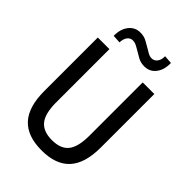

<svg xmlns="http://www.w3.org/2000/svg" viewBox="-262 -1023 1146 1146"><g transform="rotate(45 310.5 -450.5)"><path d="M311 9Q190 9 131 -55.5Q72 -120 72 -253V-705H170V-256Q170 -161 204 -119.5Q238 -78 311 -78Q385 -78 418 -119.5Q451 -161 451 -256V-705H549V-253Q549 -120 490 -55.5Q431 9 311 9ZM184 -776 132 -779Q131 -835 158.5 -870.5Q186 -906 231 -906Q262 -906 284.5 -893.5Q307 -881 324 -871Q340 -861 355.5 -852.5Q371 -844 387 -844Q409 -844 422.5 -862.5Q436 -881 435 -910L488 -906Q490 -851 463 -815Q436 -779 389 -779Q359 -779 335.5 -792Q312 -805 298 -814Q283 -823 266 -832Q249 -841 233 -841Q211 -841 198 -823.5Q185 -806 184 -776Z"/></g></svg>

Font: Nunito Sans 10pt Condensed SemiBold
Style: Regular
Weight: 600
Width: 3
Designer: Vernon Adams
Foundry: Vernon Adams
Version: Version 3.101;gftools[0.9.27]